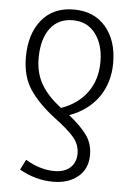

<svg xmlns="http://www.w3.org/2000/svg" viewBox="-54 -583 593 856"><g transform="rotate(5 242.0 -155.5)"><path d="M65 190 88 144Q154 183 217 183Q263 183 288.5 159.5Q314 136 314 97Q314 57 288 25.5Q262 -6 200 -52Q123 -111 85 -169Q47 -227 47 -312Q47 -416 98.5 -479Q150 -542 242 -542Q333 -542 385 -481Q437 -420 437 -320Q437 -231 391.5 -166.5Q346 -102 262 -71Q317 -27 343.5 10.5Q370 48 370 98Q370 160 327 195.5Q284 231 216 231Q138 231 65 190ZM380 -320Q380 -397 343 -445.5Q306 -494 242 -494Q176 -494 140 -445.5Q104 -397 104 -312Q104 -246 133.5 -195.5Q163 -145 223 -100Q297 -126 338.5 -182.5Q380 -239 380 -320Z"/></g></svg>

Font: Noto Sans Display Light Narrow
Style: Regular
Weight: 300
Width: 4
Designer: Monotype Design team
Foundry: Monotype Imaging Inc.
Version: Version 1.000